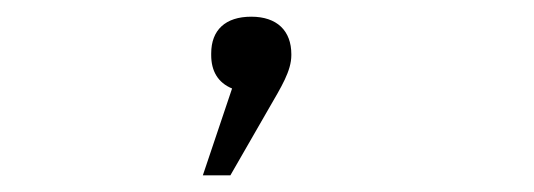

<svg xmlns="http://www.w3.org/2000/svg" viewBox="-20 -101 640 230"><path d="M233 -37V-35C233 -16 241 -2 258 5L223 109H256L302 29C317 3 329 -16 329 -35V-36C329 -64 312 -81 281 -81C250 -81 233 -65 233 -37Z"/></svg>

Font: LT Wave Mono Light
Style: Regular
Weight: 300
Designer: Daniel Lyons
Version: Version 2.5 (Glyphs App)